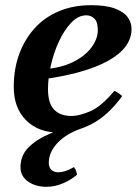

<svg xmlns="http://www.w3.org/2000/svg" viewBox="-20 -495 537 740"><path d="M159 225Q117 225 88 204.5Q59 184 59 150Q59 104 90 73Q121 42 171.5 20.5Q222 -1 279 -16L294 0Q234 21 201 56.5Q168 92 168 133Q168 149 177.5 159Q187 169 206 169Q217 169 231.5 164.5Q246 160 265 149Q271 156 273.5 164.5Q276 173 277 178Q256 197 224 211Q192 225 159 225ZM256 -48Q285 -48 327.5 -66Q370 -84 421 -145Q430 -141 437 -136Q444 -131 451 -125Q396 -49 332.5 -16.5Q269 16 207 16Q128 16 80.5 -31.5Q33 -79 33 -160Q33 -228 53.5 -285Q74 -342 112.5 -385Q151 -428 206.5 -451.5Q262 -475 331 -475Q388 -475 422 -462.5Q456 -450 471.5 -429.5Q487 -409 487 -384Q487 -347 464 -316Q441 -285 396.5 -260.5Q352 -236 288 -218Q224 -200 143 -189L144 -228Q212 -232 259.5 -255Q307 -278 332 -311.5Q357 -345 357 -379Q357 -411 343.5 -423.5Q330 -436 313 -436Q282 -436 255 -408Q228 -380 207.5 -336Q187 -292 176 -243Q165 -194 165 -152Q165 -97 188.5 -72.5Q212 -48 256 -48Z"/></svg>

Font: Poltawski Nowy
Style: Bold Italic
Weight: 700
Italic angle: -12°
Designer: Adam Pótawski, Mateusz Machalski, Borys Kosmynka, Ania Wieluska
Foundry: Capitalics.wtf
Version: Version 1.001;gftools[0.9.25]